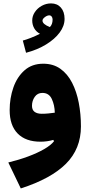

<svg xmlns="http://www.w3.org/2000/svg" viewBox="-20 -814 511 1105"><path d="M273.9 -794.4Q309.1 -794.4 330.3 -770.5Q351.6 -746.6 351.6 -705.1Q351.6 -664.6 323.2 -626.5Q294.9 -588.4 244.9 -557.9Q194.8 -527.3 129.9 -510.3L111.3 -580.6Q129.9 -585.4 156.5 -595.7Q183.1 -606 210 -619.6Q188.5 -630.9 177 -651.1Q165.5 -671.4 165.5 -696.3Q165.5 -722.2 180.7 -744.6Q195.8 -767.1 220.7 -780.8Q245.6 -794.4 273.9 -794.4ZM263.7 -725.6Q251.5 -725.6 238 -715.3Q224.6 -705.1 224.6 -695.3Q224.6 -674.8 267.1 -658.2Q282.7 -673.8 282.7 -701.7Q282.7 -711.9 277.3 -718.8Q272 -725.6 263.7 -725.6ZM291 -1.5 286.6 -8.8Q270.5 -3.9 251.2 -1.2Q231.9 1.5 213.4 1.5Q127.9 1.5 81.8 -45.4Q35.6 -92.3 35.6 -180.2Q35.6 -249 56.9 -310.1Q78.1 -371.1 121.1 -409.2Q164.1 -447.3 229 -447.3Q286.6 -447.3 327.6 -418Q368.7 -388.7 394.8 -337.9Q420.9 -287.1 433.3 -222.4Q445.8 -157.7 445.8 -86.4Q445.8 42.5 359.4 128.7Q272.9 214.8 99.6 270.5L27.8 121.1Q87.9 106.4 141.4 86.7Q194.8 66.9 234.1 44.2Q273.4 21.5 291 -1.5ZM295.4 -165.5Q294.4 -209.5 278.1 -244.4Q261.7 -279.3 224.1 -279.3Q195.8 -279.3 179.9 -256.6Q164.1 -233.9 164.1 -205.1Q164.1 -181.2 179.2 -170.2Q194.3 -159.2 220.2 -159.2Q239.7 -159.2 258.5 -161.1Q277.3 -163.1 295.4 -165.5Z"/></svg>

Font: Estedad-FD ExtraBold
Style: Regular
Weight: 800
Designer: Amin Abedi
Version: Version 7.3